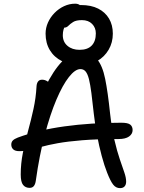

<svg xmlns="http://www.w3.org/2000/svg" viewBox="-20 -991 766 1021"><path d="M618.2 9.4Q596.2 9.4 581.6 -9.5Q567 -28.4 549.8 -72.4Q535.2 -108.8 520.9 -161.7Q506.6 -214.6 495.7 -273.6Q484.8 -332.6 478.8 -386Q471.8 -451.4 465.9 -497Q460 -542.6 453 -570.2Q446 -597.8 435.4 -610.7Q424.8 -623.6 407.4 -623.6Q379.8 -623.6 346.5 -581.4Q313.2 -539.2 279.9 -461Q246.6 -382.8 218 -273.8Q189.4 -164.8 170.6 -31.4Q168.2 -12.4 160.4 -2.2Q152.6 8 137.6 8Q115.2 8 102.7 -7.7Q90.2 -23.4 90.2 -63.2Q90.2 -121 101.7 -178.7Q113.2 -236.4 129.1 -294.2Q145 -352 158 -411.4Q171 -470.8 174.2 -531Q175 -547.6 182.2 -557.4Q189.4 -567.2 204 -567.2Q218 -567.2 231.2 -559.1Q244.4 -551 254.8 -534L218.2 -523.8Q264.2 -617 309.8 -663.6Q355.4 -710.2 409 -710.2Q467 -710.2 496 -676.2Q525 -642.2 539.3 -571.5Q553.6 -500.8 565.2 -389Q574.6 -305.8 588.7 -245.7Q602.8 -185.6 617.1 -144Q631.4 -102.4 641.1 -74.2Q650.8 -46 650.8 -25.4Q650.8 -9 642.5 0.2Q634.2 9.4 618.2 9.4ZM82.8 -187.2Q60.8 -187.2 50.4 -196.8Q40 -206.4 40 -222.4Q40 -235 47.8 -243.5Q55.6 -252 74.6 -259.4Q182.8 -299.6 322.8 -319Q462.8 -338.4 625.2 -338.4Q660.2 -338.4 672.7 -328.3Q685.2 -318.2 685.2 -299.2Q685.2 -278.6 666.2 -265.1Q647.2 -251.6 610.2 -251.6Q495.4 -251.6 417 -245.2Q338.6 -238.8 286.4 -229.3Q234.2 -219.8 199.2 -209.9Q164.2 -200 137.5 -193.6Q110.8 -187.2 82.8 -187.2ZM410.4 -644.8Q351.8 -644.8 309.8 -665.7Q267.8 -686.6 245.1 -724.3Q222.4 -762 222.4 -812.2Q222.4 -842.8 235.1 -871.2Q247.8 -899.6 270.2 -922.4Q292.6 -945.2 320.9 -958.3Q349.2 -971.4 379.6 -971.4Q398.6 -971.4 407.9 -960.7Q417.2 -950 417.2 -931.8Q417.2 -919.8 409.2 -910.7Q401.2 -901.6 381.2 -893.8Q343 -878.6 328.5 -857.1Q314 -835.6 314 -803.6Q314 -768.2 339 -747.1Q364 -726 403 -726Q445.6 -726 467.6 -748.7Q489.6 -771.4 489.6 -813.4Q489.6 -843.6 469.8 -863.8Q450 -884 415.6 -884Q384.8 -884 369 -874Q353.2 -864 343.7 -854Q334.2 -844 321.4 -844Q301.8 -844 293.5 -850.3Q285.2 -856.6 285.2 -874.8Q285.2 -912.4 318.1 -938.3Q351 -964.2 410.6 -964.2Q464.6 -964.2 502.1 -945.2Q539.6 -926.2 559.8 -892.1Q580 -858 580 -812.2Q580 -764.6 557.7 -726.5Q535.4 -688.4 497.2 -666.6Q459 -644.8 410.4 -644.8Z"/></svg>

Font: Shantell Sans Light
Style: Regular
Weight: 300
Designer: Stephen Nixon, Anya Danilova, Shantell Martin
Foundry: Arrow Type
Version: Version 1.011;[c5ecc13dd]